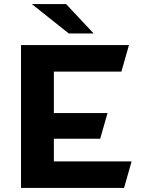

<svg xmlns="http://www.w3.org/2000/svg" viewBox="-20 -921 711 941"><path d="M439 -757 304 -901H136L317 -757ZM244 -130V-241H471L507 -367H244V-570H575L612 -700H83V0H588L625 -130Z"/></svg>

Font: Talent SemiBold
Style: Bold
Weight: 700
Designer: Mike Powis
Version: Version 1.001;hotconv 1.0.109;makeotfexe 2.5.65596